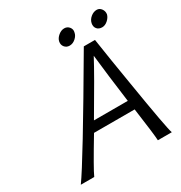

<svg xmlns="http://www.w3.org/2000/svg" viewBox="-179 -898 970 1027"><g transform="rotate(-30 306.5 -384.5)"><path d="M585 0H499Q498 -33 474 -205H223Q123 -39 106 0H23Q94 -98 407 -633H476Q496 -499 523 -338Q573 -31 585 0ZM256 -263H465Q442 -434 428 -563Q381 -474 256 -263ZM600 -719Q595 -701 578.5 -686.5Q562 -672 544 -672Q523 -672 512 -685.5Q501 -699 505 -719Q509 -739 526.5 -753.5Q544 -768 564 -768Q581 -768 592 -753Q603 -738 600 -719ZM401 -722Q398 -704 381 -689Q364 -674 344 -674Q325 -674 313.5 -688Q302 -702 306 -722Q310 -740 327.5 -754.5Q345 -769 364 -769Q383 -769 394.5 -754.5Q406 -740 401 -722Z"/></g></svg>

Font: GFS Neohellenic Rg
Style: Italic
Weight: 400
Italic angle: -12°
Designer: Takis Katsoulidis and George D. Matthiopoulos
Foundry: Takis Katsoulidis and George D. Matthiopoulos
Version: Version 1.0